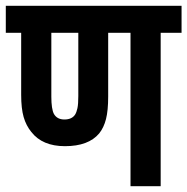

<svg xmlns="http://www.w3.org/2000/svg" viewBox="-20 -642 646 662"><path d="M534 -529V0H430V-529H353V-309Q353 -261 345.5 -231.5Q338 -202 322 -182Q285 -138 204 -138Q126 -138 88 -187Q70 -209 61.5 -238.5Q53 -268 53 -315V-529H0V-622H606V-529ZM202 -230Q228 -230 239 -247Q244 -255 247 -269Q250 -283 250 -311V-529H157V-309Q157 -266 166 -249Q177 -230 202 -230Z"/></svg>

Font: Noto Sans Devanagari UI ExtraCondensed SemiBold
Style: Regular
Weight: 600
Width: 2
Designer: Jelle Bosma - Monotype Design Team
Foundry: Monotype Imaging Inc.
Version: Version 2.004; ttfautohint (v1.8.4.7-5d5b)